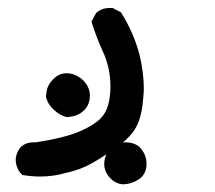

<svg xmlns="http://www.w3.org/2000/svg" viewBox="-20 -114 540 483"><path d="M257.8 103.5Q257.8 55.7 238.3 14.6Q222.7 -19.5 210 -59.6L221.7 -81.1Q235.4 -93.8 254.9 -93.8Q257.8 -93.8 263.7 -93.8L284.2 -83Q316.4 -32.2 331.1 24.4Q341.8 69.3 341.8 108.4Q341.8 118.2 340.8 127Q337.9 173.8 325.2 200.2Q312.5 228.5 274.4 255.9Q237.3 282.2 209 297.9Q180.7 313.5 144.5 321.3Q114.3 330.1 80.1 330.1Q60.5 330.1 36.1 326.2L34.2 324.2Q19.5 308.6 19.5 286.1V285.2Q21.5 268.6 32.2 255.9Q44.9 244.1 63.5 244.1Q66.4 244.1 69.3 244.1Q146.5 232.4 186.5 213.9Q217.8 199.2 232.4 184.6Q247.1 169.9 252.4 148.9Q257.8 127.9 257.8 103.5ZM242.2 298.8Q242.2 274.4 260.7 257.8Q274.4 244.1 294.9 244.1Q326.2 244.1 338.9 265.6Q348.6 279.3 348.6 297.9Q348.6 326.2 326.2 338.9Q308.6 349.6 289.1 349.6Q270.5 348.6 256.3 333Q242.2 317.4 242.2 298.8ZM114.3 161.1Q104.5 151.4 100.1 142.1Q95.7 132.8 95.7 127.9Q95.7 123 96.7 121.1Q97.7 100.6 115.2 84Q128.9 70.3 147.5 70.3Q166 70.3 183.6 83Q189.5 87.9 194.3 93.8Q206.1 108.4 206.1 126Q206.1 152.3 187.5 167Q173.8 178.7 149.4 180.7Q131.8 177.7 114.3 161.1Z"/></svg>

Font: JasonHandwriting2
Style: SemiBold
Weight: 600
Version: Version 1.04.7